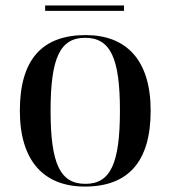

<svg xmlns="http://www.w3.org/2000/svg" viewBox="-20 -676 627 706"><path d="M146 -636H436V-656H146ZM292 10C451 10 534 -81 534 -269C534 -457 443 -547 295 -547C135 -547 53 -457 53 -269C53 -81 144 10 292 10ZM294 0C201 0 166 -74 166 -269C166 -463 201 -537 293 -537C386 -537 421 -463 421 -269C421 -74 386 0 294 0Z"/></svg>

Font: Noto Serif Display Medium
Style: Regular
Weight: 500
Designer: Monotype Design Team
Foundry: Monotype Imaging Inc.
Version: Version 2.009